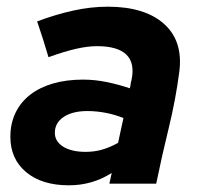

<svg xmlns="http://www.w3.org/2000/svg" viewBox="-20 -549 592 574"><path d="M186 5Q105 5 58 -34.5Q11 -74 11 -140Q11 -180 26.5 -212Q42 -244 70.5 -266Q99 -288 139 -299.5Q179 -311 228 -311Q264 -311 300 -303.5Q336 -296 368 -285Q370 -291 370.5 -297Q371 -303 373 -309Q384 -360 358 -385.5Q332 -411 270 -411Q242 -411 207 -403Q172 -395 125 -378Q117 -405 108.5 -432Q100 -459 91 -485Q147 -506 199.5 -517.5Q252 -529 302 -529Q413 -529 470.5 -477.5Q528 -426 516 -334Q505 -250 484.5 -166.5Q464 -83 447 0H307Q309 -8 310.5 -16Q312 -24 314 -32Q256 5 186 5ZM144 -152Q144 -126 169 -110.5Q194 -95 236 -95Q263 -95 286.5 -102Q310 -109 333 -122L349 -196Q325 -206 297 -211.5Q269 -217 241 -217Q197 -217 170.5 -199.5Q144 -182 144 -152Z"/></svg>

Font: Rosa Sans
Style: Bold Italic
Weight: 700
Italic angle: -12°
Designer: Pentagram / MCKL
Foundry: Pentagram / MCKL
Version: Version 1.005;September 16, 2019;FontCreator 11.5.0.2425 64-